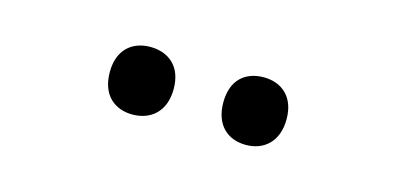

<svg xmlns="http://www.w3.org/2000/svg" viewBox="-29 -828 618 299"><g transform="rotate(15 280.0 -678.5)"><path d="M137 -679C137 -641 160 -624 188 -624C217 -624 240 -642 240 -679C240 -716 217 -733 188 -733C160 -733 137 -716 137 -679ZM320 -679C320 -642 342 -624 371 -624C399 -624 422 -642 422 -679C422 -716 399 -733 371 -733C342 -733 320 -716 320 -679Z"/></g></svg>

Font: Noto Sans Myanmar SemiCondensed Medium
Style: Regular
Weight: 500
Width: 4
Designer: Monotype Design Team
Foundry: Monotype Imaging Inc.
Version: Version 2.107